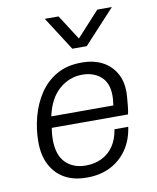

<svg xmlns="http://www.w3.org/2000/svg" viewBox="-85 -817 729 893"><g transform="rotate(-10 279.5 -370.5)"><path d="M250 10Q193 10 150 -13.5Q107 -37 83 -82.5Q59 -128 59 -192Q59 -253 75 -312Q91 -371 122.5 -418Q154 -465 203 -493Q252 -521 319 -521H326Q376 -521 416 -501Q456 -481 479.5 -442.5Q503 -404 503 -349Q503 -341 501.5 -323Q500 -305 498 -284Q496 -263 492 -246H132Q129 -229 128 -215.5Q127 -202 127 -191Q127 -118 163 -82Q199 -46 258 -46Q301 -46 335 -63Q369 -80 390 -112Q411 -144 418 -189H483Q474 -126 442.5 -81.5Q411 -37 363.5 -13.5Q316 10 256 10ZM139 -299H432Q435 -319 435.5 -328.5Q436 -338 436 -345Q436 -405 401.5 -435Q367 -465 314 -465Q253 -465 205 -423.5Q157 -382 139 -299ZM505 -751 358 -592H290L188 -751H253L344 -609H306L436 -751Z"/></g></svg>

Font: Chivo Medium ExtraLight
Style: Italic
Weight: 250
Italic angle: -8.05°
Version: Version 2.002